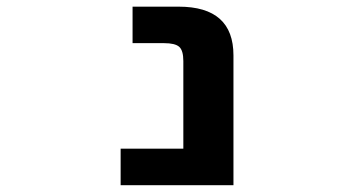

<svg xmlns="http://www.w3.org/2000/svg" viewBox="-20 -543 1040 565"><path d="M335 2V-105.5H519.5V-363.3Q519.5 -394.5 507.3 -405.3Q495.1 -416 462.9 -416H370.1V-523.4H505.9Q667 -523.4 667 -379.9V2Z"/></svg>

Font: Gen Shin Gothic Monospace Bold
Style: Bold
Weight: 700
Designer: [Source Han Sans]
Ryoko NISHIZUKA  (kana & ideographs); Paul D. Hunt (Latin, Greek & Cyrillic); Wenlong ZHANG  (bopomofo
Version: Version 1.002.20150607